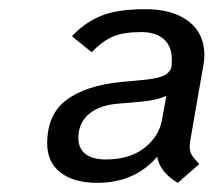

<svg xmlns="http://www.w3.org/2000/svg" viewBox="-20 -724 468 419"><path d="M395 -416Q394 -411 394 -404Q394 -393 399 -385Q404 -377 415 -366L368 -325Q329 -348 323 -382Q274 -325 192 -325Q141 -325 112 -347.5Q83 -370 83 -411Q83 -474 124.5 -505.5Q166 -537 243 -545L297 -550Q324 -553 336.5 -558.5Q349 -564 354 -576V-577Q355 -583 355 -594Q355 -623 337.5 -638.5Q320 -654 288 -654Q249 -654 226 -644Q203 -634 180 -610L137 -645Q164 -674 199.5 -689Q235 -704 297 -704Q357 -704 391.5 -677.5Q426 -651 426 -604Q426 -591 423 -577ZM334 -465 343 -515Q322 -505 287 -502L240 -498Q198 -495 174.5 -475.5Q151 -456 151 -423Q151 -400 166.5 -388Q182 -376 211 -376Q263 -376 295.5 -401.5Q328 -427 334 -465Z"/></svg>

Font: KoHo Medium
Style: Italic
Weight: 500
Italic angle: -10°
Designer: Cadson Demak & Katatrad Team
Foundry: Cadson Demak Co.,Ltd.
Version: Version 1.000